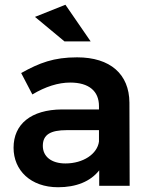

<svg xmlns="http://www.w3.org/2000/svg" viewBox="-20 -781 630 807"><path d="M251 -607H361L255 -761L127 -710ZM397 0H525L524 -350C523 -469 444 -540 304 -540C206 -540 146 -517 69 -474L116 -384C171 -417 225 -434 275 -434C355 -434 396 -397 396 -335V-321H240C110 -320 37 -259 37 -160C37 -65 109 6 224 6C300 6 360 -18 397 -65ZM255 -94C196 -94 160 -123 160 -168C160 -215 192 -234 261 -234H396V-186C389 -134 330 -94 255 -94Z"/></svg>

Font: Montserrat_SPRD_medium Medium
Style: Regular
Weight: 400
Designer: Julieta Ulanovsky edited by Nelly Hempel
Foundry: Julieta Ulanovsky
Version: Version 4.000;PS 004.000;hotconv 1.0.88;makeotf.lib2.5.64775